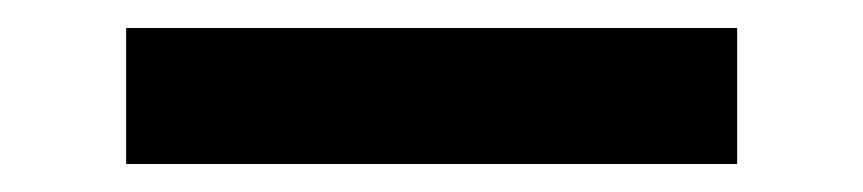

<svg xmlns="http://www.w3.org/2000/svg" viewBox="-20 -20 616 137"><path d="M506 97V0H70V97Z"/></svg>

Font: Iosevka Sparkle Semibold
Style: Regular
Weight: 600
Designer: Belleve Invis
Foundry: Belleve Invis
Version: Version 4.5.0; ttfautohint (v1.8.3)